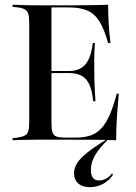

<svg xmlns="http://www.w3.org/2000/svg" viewBox="-20 -591 572 809"><path d="M140.3 -2.4Q117.7 -2.4 97.2 -2Q76.6 -1.6 60.5 -1.2Q44.4 -0.8 33.1 0V-8.9L49.2 -10.5Q71.8 -13.7 83.5 -19.4Q95.2 -25 99.2 -38.7Q103.2 -52.4 103.2 -78.2V-492.7Q103.2 -519.4 99.2 -532.7Q95.2 -546 83.5 -552Q71.8 -558.1 49.2 -560.5L33.1 -562.1V-571Q44.4 -571 60.5 -570.2Q76.6 -569.4 97.2 -569Q117.7 -568.5 140.3 -568.5H150.8H282.3Q336.3 -568.5 373.4 -569.4Q410.5 -570.2 435.5 -571Q435.5 -533.1 437.9 -493.1Q440.3 -453.2 445.2 -409.7H435.5Q419.4 -467.7 399.2 -500.4Q379 -533.1 348.4 -546.4Q317.7 -559.7 271 -559.7H196.8V-71Q196.8 -46 201.2 -33.1Q205.6 -20.2 218.1 -15.7Q230.6 -11.3 254 -11.3H300.8Q336.3 -11.3 362.5 -20.6Q388.7 -29.8 408.1 -51.2Q427.4 -72.6 442.7 -108.1Q458.1 -143.5 471.8 -196H480.6Q475.8 -144.4 472.6 -95.6Q469.4 -46.8 469.4 0Q437.9 -1.6 393.1 -2Q348.4 -2.4 281.5 -2.4H150.8ZM171.8 -283.1V-291.9H333.9V-283.1ZM372.6 -164.5Q368.5 -208.1 356.9 -233.9Q345.2 -259.7 324.6 -271.4Q304 -283.1 271 -283.1V-291.9Q316.1 -291.9 339.9 -319.8Q363.7 -347.6 371 -409.7H379.8Q376.6 -361.3 377 -335.1Q377.4 -308.9 377.4 -287.1Q377.4 -268.5 377.8 -251.2Q378.2 -233.9 379.4 -212.9Q380.6 -191.9 382.3 -164.5ZM358.1 197.6Q327.4 197.6 309.7 181.9Q291.9 166.1 291.9 138.7Q291.9 116.9 305.2 96Q318.5 75 349.2 50.8Q379.8 26.6 431.5 -4.8H437.1Q399.2 31.5 381 62.5Q362.9 93.5 362.9 124.2Q362.9 169.4 396.8 169.4Q429.8 169.4 452.4 138.7L455.6 146Q438.7 171 413.3 184.3Q387.9 197.6 358.1 197.6Z"/></svg>

Font: Playfair 144pt SemiCondensed Medium
Style: Regular
Weight: 500
Width: 4
Designer: Claus Eggers Sørensen
Foundry: Claus Eggers Sørensen
Version: Version 2.203